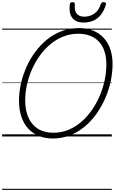

<svg xmlns="http://www.w3.org/2000/svg" viewBox="-20 -1278 1074 1798"><path d="M474 19Q402 19 343.5 -5Q285 -29 243.5 -74.5Q202 -120 180 -185.5Q158 -251 158 -335Q158 -412 175.5 -492Q193 -572 226.5 -648Q260 -724 309 -790.5Q358 -857 420 -907.5Q482 -958 558 -986.5Q634 -1015 720 -1015Q793 -1015 851 -991.5Q909 -968 950 -924.5Q991 -881 1012.5 -818.5Q1034 -756 1034 -677Q1034 -600 1017 -518.5Q1000 -437 966 -359Q932 -281 883.5 -212.5Q835 -144 772.5 -92Q710 -40 635 -10.5Q560 19 474 19ZM480 -35Q556 -35 622 -62.5Q688 -90 743 -138Q798 -186 841.5 -249Q885 -312 915 -383.5Q945 -455 960.5 -529Q976 -603 976 -673Q976 -743 958.5 -797Q941 -851 907 -887.5Q873 -924 824 -943Q775 -962 713 -962Q639 -962 573 -936Q507 -910 451.5 -863.5Q396 -817 352.5 -756.5Q309 -696 278.5 -626Q248 -556 232 -483Q216 -410 216 -339Q216 -266 234 -209.5Q252 -153 286 -114Q320 -75 369 -55Q418 -35 480 -35ZM763 -1067Q691 -1067 657 -1110Q623 -1153 634 -1238Q636 -1249 642 -1253.5Q648 -1258 659 -1258Q670 -1258 675.5 -1253Q681 -1248 681 -1238Q675 -1179 698 -1150.5Q721 -1122 768 -1122Q825 -1122 865.5 -1152Q906 -1182 923 -1238Q928 -1249 934 -1253.5Q940 -1258 951 -1258Q963 -1258 969 -1252.5Q975 -1247 972 -1236Q955 -1178 925 -1140Q895 -1102 854.5 -1084.5Q814 -1067 763 -1067ZM0 490H1027V500H0ZM0 -20H1027V0H0ZM0 -505H1027V-500H0ZM0 -1010H1027V-1000H0Z"/></svg>

Font: Playwrite BE VLG Guides
Style: Regular
Weight: 400
Designer: Veronika Burian, José Scaglione
Foundry: TypeTogether
Version: Version 1.003